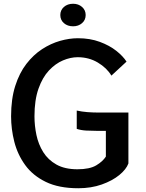

<svg xmlns="http://www.w3.org/2000/svg" viewBox="-20 -988 776 1022"><path d="M397 14Q293 14 223.8 -19.8Q154.5 -53.5 114 -109.5Q73.5 -165.5 56.2 -233.2Q39 -301 39 -369Q39 -461 61 -530.2Q83 -599.5 120.5 -648Q158 -696.5 204.2 -726.5Q250.5 -756.5 299.8 -770.5Q349 -784.5 394.5 -784.5Q459.5 -784.5 511.2 -765.2Q563 -746 599 -717.5Q635 -689 653.5 -660L573 -585.5Q548.5 -626.5 500.8 -655Q453 -683.5 393.5 -683.5Q355.5 -683.5 315.2 -666.5Q275 -649.5 240.5 -612.8Q206 -576 184.8 -515.8Q163.5 -455.5 163.5 -369Q163.5 -319 174 -269.2Q184.5 -219.5 210.2 -178.2Q236 -137 280.5 -112Q325 -87 392 -87Q457.5 -87 492.2 -107.8Q527 -128.5 543.5 -154.5V-291.5H494.5Q467 -291.5 439.2 -293Q411.5 -294.5 388.5 -302V-399.5Q415.5 -393.5 445 -391.2Q474.5 -389 498.5 -389H663.5V-118Q652 -86.5 615 -56.2Q578 -26 521.8 -6Q465.5 14 397 14ZM369 -848Q339.5 -848 320.2 -864.8Q301 -881.5 301 -908Q301 -934 320.2 -951Q339.5 -968 369 -968Q397.5 -968 416.8 -951Q436 -934 436 -908Q436 -881.5 416.8 -864.8Q397.5 -848 369 -848Z"/></svg>

Font: Junction SemiBold
Style: Regular
Weight: 600
Designer: Caroline Hadilaksono
Foundry: Caroline Hadilaksono, Tyler Finck, The League of Moveable Type
Version: Version 2.000; ttfautohint (v1.8.3)